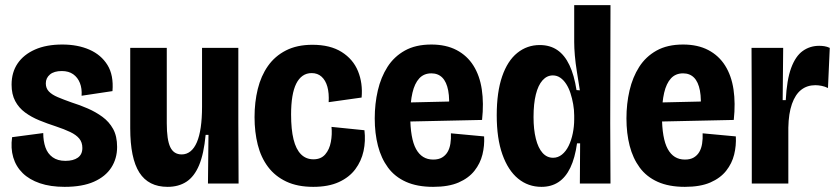

<svg xmlns="http://www.w3.org/2000/svg" viewBox="-20 -713 3255 746"><path d="M231 13Q176 13 135 -1Q94 -15 68 -40.5Q42 -66 31.5 -101.5Q21 -137 27 -180L148 -196Q148 -165 156.5 -140.5Q165 -116 184.5 -102Q204 -88 234 -88Q265 -88 282.5 -100.5Q300 -113 300 -138Q300 -160 288 -174.5Q276 -189 253 -200Q230 -211 197 -222Q163 -233 132.5 -245.5Q102 -258 77.5 -276Q53 -294 39 -320.5Q25 -347 25 -384Q25 -432 48.5 -466.5Q72 -501 116 -520.5Q160 -540 222 -540Q282 -540 327.5 -520Q373 -500 397.5 -460.5Q422 -421 417 -359L297 -341Q299 -369 290.5 -390.5Q282 -412 264.5 -424.5Q247 -437 220 -437Q190 -437 174 -423.5Q158 -410 158 -389Q158 -370 170 -357.5Q182 -345 204.5 -335.5Q227 -326 258 -315Q290 -305 321 -291.5Q352 -278 378 -259Q404 -240 419.5 -212Q435 -184 435 -142Q435 -97 412.5 -62Q390 -27 345 -7Q300 13 231 13Z M631 13Q557 13 521.5 -42.5Q486 -98 486 -215V-527H628V-234Q628 -170 641.5 -141.5Q655 -113 686 -113Q705 -113 720 -125Q735 -137 745 -160.5Q755 -184 760 -218.5Q765 -253 765 -299V-527H906V-239L907 0H788L790 -189H779Q772 -115 753.5 -71Q735 -27 704.5 -7Q674 13 631 13Z M1197 13Q1136 13 1092.5 -7.5Q1049 -28 1021.5 -64.5Q994 -101 981.5 -150.5Q969 -200 969 -258Q969 -316 981.5 -367Q994 -418 1021 -456.5Q1048 -495 1091 -517Q1134 -539 1194 -539Q1263 -539 1307.5 -511Q1352 -483 1371 -436.5Q1390 -390 1385 -334L1257 -316Q1259 -351 1252 -376Q1245 -401 1229.5 -415Q1214 -429 1191 -429Q1171 -429 1156 -418.5Q1141 -408 1131 -388Q1121 -368 1116 -338Q1111 -308 1111 -268Q1111 -210 1120.5 -171.5Q1130 -133 1149.5 -113.5Q1169 -94 1198 -94Q1227 -94 1243.5 -113Q1260 -132 1265.5 -161.5Q1271 -191 1268 -220L1396 -207Q1401 -165 1392.5 -126Q1384 -87 1360.5 -55.5Q1337 -24 1296.5 -5.5Q1256 13 1197 13Z M1663 13Q1601 13 1557.5 -6.5Q1514 -26 1487.5 -62Q1461 -98 1448.5 -146.5Q1436 -195 1436 -253Q1436 -310 1448 -361.5Q1460 -413 1485.5 -453Q1511 -493 1553 -516.5Q1595 -540 1656 -540Q1713 -540 1754 -518.5Q1795 -497 1819.5 -458Q1844 -419 1852 -365.5Q1860 -312 1853 -247L1530 -240V-314L1746 -319L1723 -275Q1728 -327 1721.5 -361Q1715 -395 1698.5 -411.5Q1682 -428 1656 -428Q1627 -428 1609 -408.5Q1591 -389 1582.5 -352.5Q1574 -316 1574 -264Q1574 -175 1596.5 -134Q1619 -93 1663 -93Q1684 -93 1697.5 -101Q1711 -109 1719 -122.5Q1727 -136 1730 -155Q1733 -174 1732 -195L1861 -183Q1863 -147 1854.5 -112.5Q1846 -78 1823.5 -49.5Q1801 -21 1762 -4Q1723 13 1663 13Z M2084 13Q2032 13 1993 -19Q1954 -51 1932 -113Q1910 -175 1910 -265Q1910 -355 1931 -416Q1952 -477 1990 -507.5Q2028 -538 2077 -538Q2117 -538 2145.5 -518.5Q2174 -499 2192.5 -460Q2211 -421 2220 -363L2233 -362Q2227 -400 2221.5 -434Q2216 -468 2213.5 -497.5Q2211 -527 2211 -550V-693H2352L2351 -234L2352 0H2233L2234 -156H2222Q2214 -99 2196 -61.5Q2178 -24 2150 -5.5Q2122 13 2084 13ZM2129 -100Q2148 -100 2163.5 -112.5Q2179 -125 2189.5 -146.5Q2200 -168 2205.5 -195Q2211 -222 2211 -249V-264Q2211 -286 2207 -308.5Q2203 -331 2196.5 -351Q2190 -371 2180 -386.5Q2170 -402 2157 -411Q2144 -420 2128 -420Q2105 -420 2088 -401Q2071 -382 2062 -346Q2053 -310 2053 -258Q2053 -210 2062 -174Q2071 -138 2088 -119Q2105 -100 2129 -100Z M2641 13Q2579 13 2535.5 -6.5Q2492 -26 2465.5 -62Q2439 -98 2426.5 -146.5Q2414 -195 2414 -253Q2414 -310 2426 -361.5Q2438 -413 2463.5 -453Q2489 -493 2531 -516.5Q2573 -540 2634 -540Q2691 -540 2732 -518.5Q2773 -497 2797.5 -458Q2822 -419 2830 -365.5Q2838 -312 2831 -247L2508 -240V-314L2724 -319L2701 -275Q2706 -327 2699.5 -361Q2693 -395 2676.5 -411.5Q2660 -428 2634 -428Q2605 -428 2587 -408.5Q2569 -389 2560.5 -352.5Q2552 -316 2552 -264Q2552 -175 2574.5 -134Q2597 -93 2641 -93Q2662 -93 2675.5 -101Q2689 -109 2697 -122.5Q2705 -136 2708 -155Q2711 -174 2710 -195L2839 -183Q2841 -147 2832.5 -112.5Q2824 -78 2801.5 -49.5Q2779 -21 2740 -4Q2701 13 2641 13Z M2901 0V-280L2900 -527H3023L3021 -324H3033Q3037 -403 3054 -449Q3071 -495 3099 -515Q3127 -535 3163 -535Q3173 -535 3183 -533.5Q3193 -532 3204 -527L3197 -371Q3185 -377 3172 -379.5Q3159 -382 3148 -382Q3116 -382 3093 -364Q3070 -346 3057 -309Q3044 -272 3043 -217V0Z"/></svg>

Font: Bricolage Grotesque 72pt SemiCondensed
Style: Bold
Weight: 700
Width: 4
Designer: Mathieu Triay
Foundry: Atelier Triay
Version: Version 1.001;gftools[0.9.33.dev8+g029e19f]